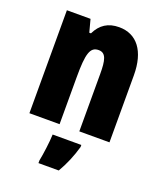

<svg xmlns="http://www.w3.org/2000/svg" viewBox="-144 -655 817 969"><g transform="rotate(20 264.5 -171.0)"><path d="M328 -563C269 -563 229 -537 204 -485H195L177 -553H50V0H212V-253C212 -378 224 -419 270 -419C310 -419 318 -381 318 -308V0H480V-360C480 -489 424 -563 328 -563ZM351 72V61H197C196 101 186 173 179 207V221H288C315 175 336 125 351 72Z"/></g></svg>

Font: Noto Sans Arabic UI XCn Bk
Style: Regular
Weight: 900
Width: 2
Designer: Monotype Design Team, Nadine Chahine and Nizar Qandah
Foundry: Monotype Imaging Inc.
Version: Version 2.010